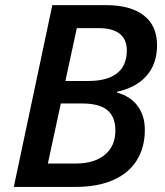

<svg xmlns="http://www.w3.org/2000/svg" viewBox="-20 -734 648 754"><path d="M185.5 -713.9H394.5Q493.2 -713.9 544.9 -673.3Q596.7 -632.8 596.7 -556.6Q596.7 -483.9 556.4 -437.3Q516.1 -390.6 439.5 -373.5V-370.6Q492.2 -356 520.5 -317.9Q548.8 -279.8 548.8 -224.1Q548.8 -154.3 516.8 -103.8Q484.9 -53.2 423.8 -26.6Q362.8 0 277.8 0H34.2ZM433.1 -221.2Q433.1 -275.4 401.6 -301.5Q370.1 -327.6 302.7 -327.6H218.8L168 -91.8H277.3Q350.1 -91.8 391.6 -126Q433.1 -160.2 433.1 -221.2ZM478 -536.1Q478 -579.1 450.2 -601.3Q422.4 -623.5 368.2 -623.5H281.7L236.8 -416H326.7Q401.4 -416 439.7 -446.3Q478 -476.6 478 -536.1Z"/></svg>

Font: Viking Open Sans Light
Style: Bold Italic
Weight: 600
Italic angle: -12°
Foundry: Ascender Corporation
Version: Version 2.000